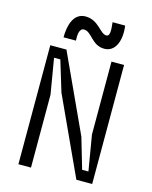

<svg xmlns="http://www.w3.org/2000/svg" viewBox="-133 -1005 866 1091"><g transform="rotate(15 300.0 -459.0)"><path d="M443 -700V-271L478 -63H441L388 -244L178 -700H83V0H157V-429L122 -637H159L214 -456L424 0H517V-700ZM144 -763H217C215 -794 217 -836 245 -836C292 -836 309 -760 384 -760C450 -760 477 -834 465 -918H391C398 -862 395 -836 376 -836C338 -836 313 -910 235 -910C166 -910 144 -836 144 -763Z"/></g></svg>

Font: Fliege Mono Light
Style: Regular
Weight: 300
Version: Version 0.020;Glyphs 3.3 (3306)